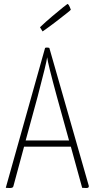

<svg xmlns="http://www.w3.org/2000/svg" viewBox="-20 -944 476 965"><path d="M194 -786 181 -807Q209 -834 243.5 -863Q278 -892 298 -908Q318 -924 319 -924Q326 -924 336 -895Q335 -893 315 -877Q295 -861 260.5 -834.5Q226 -808 194 -786ZM426 -11Q429 1 414 1Q400 1 393 0L336 -207H101L47 -7Q45 1 29 1Q18 1 9 0L206 -701Q206 -705 215 -705Q224 -705 228 -703ZM109 -238H327L266 -458Q221 -623 217 -656Q214 -629 169 -458Z"/></svg>

Font: Yanone Kaffeesatz Thin
Style: Regular
Weight: 250
Designer: Yanone (Cyrillic: Daniel Pouzeot)
Foundry: Yanone
Version: Version 1.003;PS 001.003;hotconv 1.0.88;makeotf.lib2.5.64775